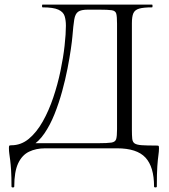

<svg xmlns="http://www.w3.org/2000/svg" viewBox="-20 -645 737 835"><path d="M659.4 -12Q668.4 -12 669.9 -10.5Q671.4 -9 671.4 0Q671.4 13.6 668.9 30.3Q666.4 47 664.2 77.9Q662 108.8 662 166.2Q662 170.2 656 170.2Q650 170.2 650 166.2Q650 80.8 612.7 40.4Q575.4 0 489 0H176.2Q136.8 0 106.3 14.7Q75.8 29.4 58.9 65.5Q42 101.6 42 166.2Q42 170.2 36 170.2Q30 170.2 30 166.2Q30 123.6 28.3 96.7Q26.6 69.8 24.4 52.7Q22.2 35.6 20.5 23.6Q18.8 11.6 18.8 -1.2Q18.8 -9.4 20.3 -11.3Q21.8 -13.2 29.2 -13.2Q71.6 -13.2 105.5 -41.4Q139.4 -69.6 165.9 -116.6Q192.4 -163.6 211.6 -220.7Q230.8 -277.8 243 -336.2Q255.2 -394.6 260.9 -446.3Q266.6 -498 266.6 -533Q266.6 -557.2 261 -575.1Q255.4 -593 233.8 -603Q212.2 -613 165 -613Q162.8 -613 162.8 -619Q162.8 -625 165 -625Q171 -625 198.7 -625Q226.4 -625 268.3 -625Q310.2 -625 358.7 -625Q407.2 -625 455.2 -625Q503.2 -625 544 -625Q584.8 -625 611 -625Q637.2 -625 641.2 -625Q643.4 -625 643.4 -619Q643.4 -613 641.2 -613Q604.2 -613 585.3 -607.5Q566.4 -602 560 -587.5Q553.6 -573 553.6 -544V-81Q553.6 -56 555.1 -41.5Q556.6 -27 565.9 -21Q575.2 -15 596.8 -13.5Q618.4 -12 659.4 -12ZM489 -83V-542Q489 -572.6 485.7 -585.3Q482.4 -598 466 -600.5Q449.6 -603 411 -603H361.8Q332.8 -603 319.9 -594Q307 -585 302.9 -560.1Q298.8 -535.2 294.8 -485.6Q293.4 -467.8 288.1 -431.1Q282.8 -394.4 273.6 -347Q264.4 -299.6 250.3 -248.1Q236.2 -196.6 217.2 -149Q198.2 -101.4 173.1 -64.7Q148 -28 116 -9.2L115.6 -22.2H406Q447.4 -22.2 464.5 -24.9Q481.6 -27.6 485.3 -40.3Q489 -53 489 -83Z"/></svg>

Font: Cormorant Light
Style: Regular
Weight: 300
Designer: Christian Thalmann (Catharsis Fonts)
Foundry: Catharsis Fonts
Version: Version 4.000